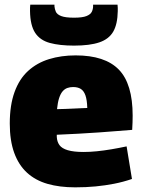

<svg xmlns="http://www.w3.org/2000/svg" viewBox="-20 -795 615 825"><path d="M303 10Q236 10 184 -5Q132 -20 96 -53Q60 -86 41 -138.5Q22 -191 22 -264Q22 -343 42.5 -399.5Q63 -456 101 -490.5Q139 -525 191 -541Q243 -557 305 -557Q431 -557 490.5 -496Q550 -435 550 -298Q550 -287 549.5 -269.5Q549 -252 548 -237Q521 -235 484.5 -232Q448 -229 405.5 -226Q363 -223 317 -220.5Q271 -218 224 -216Q224 -214 224 -212Q224 -210 224 -207Q225 -186 235.5 -171.5Q246 -157 271.5 -149.5Q297 -142 339 -142Q366 -142 396 -145Q426 -148 458.5 -153.5Q491 -159 524 -166L547 -26Q509 -13 470.5 -5.5Q432 2 391 6Q350 10 303 10ZM225 -326Q243 -326 261 -327Q279 -328 296.5 -328.5Q314 -329 329 -330Q344 -331 355 -331Q354 -366 347 -385.5Q340 -405 327 -413Q314 -421 294 -421Q281 -421 269.5 -417Q258 -413 249 -402.5Q240 -392 234 -373.5Q228 -355 225 -326ZM298 -599Q236 -599 194 -610.5Q152 -622 131 -654Q110 -686 109 -747Q109 -754 109 -761Q109 -768 110 -775H214Q214 -774 214 -772.5Q214 -771 214 -768Q215 -756 220 -744.5Q225 -733 243 -726Q261 -719 298 -719Q334 -719 351.5 -726Q369 -733 374.5 -744.5Q380 -756 380 -768Q380 -771 380 -772.5Q380 -774 380 -775H485Q486 -768 486 -761Q486 -754 486 -747Q485 -691 466.5 -659Q448 -627 407 -613Q366 -599 298 -599Z"/></svg>

Font: Georama ExtraBold
Style: Regular
Weight: 800
Designer: Jean-Baptiste Levee
Foundry: Production Type
Version: Version 1.001